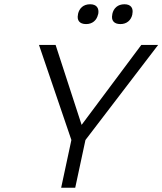

<svg xmlns="http://www.w3.org/2000/svg" viewBox="-20 -881 762 901"><path d="M163 -670 315 -224 267 0H333L381 -224L722 -670H643L363 -295L241 -670ZM346 -813C340 -786 353 -768 384 -768C414 -768 434 -786 440 -813L441 -815C446 -843 433 -861 403 -861C372 -861 352 -843 346 -815ZM507 -813C501 -786 514 -768 545 -768C575 -768 595 -786 601 -813V-815C607 -843 594 -861 564 -861C533 -861 513 -843 507 -815Z"/></svg>

Font: LT Wave Mono Light
Style: Italic
Weight: 300
Designer: Daniel Lyons
Version: Version 2.5 (Glyphs App)